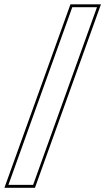

<svg xmlns="http://www.w3.org/2000/svg" viewBox="-92 -770 488 890"><path d="M-71.5 100.5 234.5 -750H376L70 100.5ZM-53 87H61.5L357.5 -736.5H243Z"/></svg>

Font: Tourney Condensed Thin
Style: Italic
Weight: 100
Width: 3
Italic angle: -12°
Designer: Tyler Finck
Foundry: Etcetera Type Co
Version: Version 1.010; ttfautohint (v1.8.3)